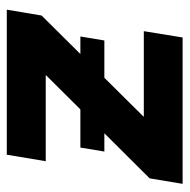

<svg xmlns="http://www.w3.org/2000/svg" viewBox="-16 -540 556 563"><g transform="rotate(-90 261.5 -258.0)"><path d="M4.4 0 20.5 -96.7 322.3 -399.9 322.8 -401.4H70.8L89.8 -515.6H515.1L498 -413.6L202.1 -115.2L201.7 -113.8H452.1L433.6 0ZM99.1 -229.5 110.8 -299.8H436.5L424.8 -229.5Z"/></g></svg>

Font: Inter Display
Style: Bold Italic
Weight: 700
Italic angle: -9.39999°
Designer: Rasmus Andersson
Foundry: rsms
Version: Version 4.000;git-a52131595